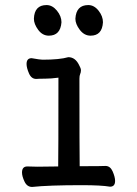

<svg xmlns="http://www.w3.org/2000/svg" viewBox="-20 -727 540 759"><path d="M107 12Q87 12 77 -9Q67 -30 67 -45Q67 -69 88 -69L128 -68L210 -69Q211 -110 211 -420Q181 -416 158 -416Q135 -416 123 -415Q104 -415 94.5 -437Q85 -459 85 -474Q85 -497 105 -497Q139 -491 148 -491Q216 -491 250 -501Q278 -501 293 -469Q300 -457 300 -449Q300 -441 297 -434.5Q294 -428 294 -416Q294 -129 295 -70Q384 -70 397 -71Q416 -71 425.5 -49Q435 -27 435 -12Q435 11 415 11Q380 5 304 5Q172 5 107 12ZM173 -586Q148 -586 131 -609Q114 -632 114 -653Q116 -707 164 -707Q187 -707 205 -685Q223 -663 223 -639Q219 -586 173 -586ZM338 -586Q313 -586 295.5 -609Q278 -632 278 -653Q281 -707 329 -707Q352 -707 369.5 -685Q387 -663 387 -639Q384 -586 338 -586Z"/></svg>

Font: LXGW WenKai Mono TC
Style: Bold
Weight: 700
Designer: LXGW / Fontworks Inc.
Foundry: LXGW / Fontworks Inc.
Version: Version 1.330